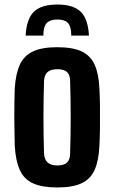

<svg xmlns="http://www.w3.org/2000/svg" viewBox="-20 -817 504 846"><path d="M232 9Q166 9 126 -9Q86 -27 67.5 -67.5Q49 -108 45 -174Q45 -197 44 -229.5Q43 -262 43 -298.5Q43 -335 43.5 -368.5Q44 -402 45 -427Q49 -492 67.5 -532Q86 -572 125.5 -590.5Q165 -609 232 -609Q300 -609 339.5 -590.5Q379 -572 397 -532Q415 -492 418 -427Q420 -396 420.5 -349Q421 -302 420.5 -254Q420 -206 418 -174Q415 -109 397 -68.5Q379 -28 339.5 -9.5Q300 9 232 9ZM232 -88Q263 -88 276 -101.5Q289 -115 289 -142Q294 -300 289 -459Q289 -486 276 -499Q263 -512 232 -512Q203 -512 189 -499Q175 -486 174 -459Q169 -300 174 -142Q176 -88 232 -88ZM93 -660H171Q171 -699 185.5 -715Q200 -731 233 -731Q266 -731 280 -715Q294 -699 294 -660H372Q368 -734 335.5 -765.5Q303 -797 233 -797Q162 -797 129.5 -765.5Q97 -734 93 -660Z"/></svg>

Font: Big Shoulders Display ExtraBold
Style: Regular
Weight: 800
Designer: Patric King
Foundry: XO Type Co
Version: Version 1.000; ttfautohint (v1.8.2)